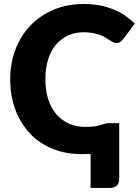

<svg xmlns="http://www.w3.org/2000/svg" viewBox="-20 -756 684 946"><path d="M426.3 169.9V2.4Q418.9 2.9 403.8 2.9Q396.5 3.4 385.7 3.4Q300.8 3.4 236.8 -23.9Q170.4 -51.8 125.5 -100.6Q80.1 -149.9 55.2 -216.8Q30.3 -284.2 30.3 -364.3Q30.3 -445.3 57.1 -514.6Q83.5 -582.5 131.3 -631.8Q178.7 -680.7 246.6 -709Q312 -736.3 394 -736.3Q433.6 -736.3 471.7 -729.5Q506.3 -722.7 539.1 -709.5Q571.3 -696.8 597.2 -678.7Q625 -659.2 644 -639.6L586.9 -563Q580.6 -554.7 574.2 -550.3Q566.9 -544.4 553.2 -544.4Q544.9 -544.4 536.1 -548.3Q530.8 -550.8 519 -558.6Q513.2 -562 499.5 -570.8Q488.3 -577.6 474.1 -583.5Q456.5 -589.4 439.5 -592.8Q415 -597.2 393.1 -597.2Q349.6 -597.2 316.4 -581.5Q280.8 -564.9 256.3 -536.6Q230.5 -506.3 217.3 -463.4Q203.6 -420.9 203.6 -364.3Q203.6 -308.6 218.3 -265.1Q232.4 -221.2 258.8 -191.9Q284.2 -163.1 320.3 -146.5Q354.5 -130.9 397.5 -130.9Q430.7 -130.9 448.7 -133.8Q465.8 -136.7 478 -140.6Q492.7 -144.5 498 -146.5Q505.9 -149.4 520 -149.4H567.4V126Q567.4 146.5 555.7 158.2Q543 169.9 523.9 169.9Z"/></svg>

Font: Lato-ExtraBold
Style: Regular
Weight: 500
Designer: Lukasz Dziedzic with Adam Twardoch and Botio Nikoltchev
Foundry: tyPoland Lukasz Dziedzic
Version: ""